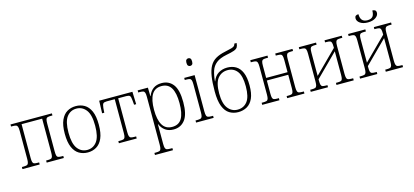

<svg xmlns="http://www.w3.org/2000/svg" viewBox="-76 -1379 4798 2227"><g transform="rotate(-15 2323.0 -265.0)"><path d="M38 0V-25H54Q82 -25 96.5 -29.5Q111 -34 116.5 -50.5Q122 -67 122 -101V-435Q122 -469 116.5 -485.5Q111 -502 96.5 -506.5Q82 -511 54 -511H38V-536H535V-511H519Q491 -511 476.5 -506.5Q462 -502 457 -485.5Q452 -469 452 -435V-101Q452 -67 457 -50.5Q462 -34 476.5 -29.5Q491 -25 519 -25H535V0H329V-25H346Q372 -25 386 -29.5Q400 -34 405 -50Q410 -66 410 -101V-506H163V-101Q163 -66 168 -50Q173 -34 187 -29.5Q201 -25 227 -25H245V0Z M823 10Q765 10 718.5 -17Q672 -44 645 -105.5Q618 -167 618 -269Q618 -371 645.5 -431.5Q673 -492 719 -519Q765 -546 823 -546Q881 -546 927 -519Q973 -492 1000 -431.5Q1027 -371 1027 -269Q1027 -167 1000 -106Q973 -45 926.5 -17.5Q880 10 823 10ZM823 -20Q895 -20 939 -78.5Q983 -137 983 -269Q983 -401 938 -458.5Q893 -516 823 -516Q751 -516 707 -458.5Q663 -401 663 -269Q663 -137 707.5 -78.5Q752 -20 823 -20Z M1196 0V-25H1214Q1242 -25 1256.5 -29.5Q1271 -34 1276.5 -50Q1282 -66 1282 -101V-506H1186Q1154 -506 1143 -494.5Q1132 -483 1128 -442L1124 -386H1098L1103 -536H1502L1507 -386H1482L1477 -442Q1474 -483 1463 -494.5Q1452 -506 1420 -506H1323V-101Q1323 -66 1328.5 -50Q1334 -34 1348.5 -29.5Q1363 -25 1392 -25H1410V0Z M1565 240V215H1581Q1609 215 1623.5 210.5Q1638 206 1643.5 189.5Q1649 173 1649 139V-435Q1649 -470 1643.5 -486Q1638 -502 1623.5 -506.5Q1609 -511 1582 -511H1565V-536H1688L1690 -433H1693Q1714 -488 1753 -517Q1792 -546 1853 -546Q1941 -546 1991 -480.5Q2041 -415 2041 -268Q2041 -123 1990.5 -56.5Q1940 10 1853 10Q1794 10 1754 -18Q1714 -46 1693 -96H1690Q1690 -73 1690 -45Q1690 -17 1690 11V139Q1690 174 1695.5 190Q1701 206 1715.5 210.5Q1730 215 1759 215H1781V240ZM1844 -23Q1924 -23 1960 -84.5Q1996 -146 1996 -268Q1996 -390 1959 -451.5Q1922 -513 1844 -513Q1764 -513 1727 -450.5Q1690 -388 1690 -268Q1690 -150 1727.5 -86.5Q1765 -23 1844 -23Z M2228 -652Q2214 -652 2204 -662Q2194 -672 2194 -698Q2194 -724 2204 -734Q2214 -744 2228 -744Q2243 -744 2252.5 -734Q2262 -724 2262 -698Q2262 -672 2252.5 -662Q2243 -652 2228 -652ZM2123 0V-25H2140Q2168 -25 2182.5 -29.5Q2197 -34 2202.5 -50Q2208 -66 2208 -101V-435Q2208 -470 2202.5 -486Q2197 -502 2182.5 -506.5Q2168 -511 2140 -511H2124V-536H2249V-101Q2249 -67 2254.5 -50.5Q2260 -34 2274.5 -29.5Q2289 -25 2316 -25H2334V0Z M2629 10Q2571 10 2524.5 -18Q2478 -46 2451.5 -112Q2425 -178 2425 -293Q2425 -400 2436.5 -473Q2448 -546 2474.5 -593Q2501 -640 2546.5 -666.5Q2592 -693 2660 -707Q2714 -718 2740.5 -726Q2767 -734 2776.5 -744Q2786 -754 2788 -770H2816Q2814 -738 2803 -720Q2792 -702 2760.5 -690.5Q2729 -679 2665 -667Q2585 -651 2542 -616.5Q2499 -582 2481.5 -529.5Q2464 -477 2458 -405H2461Q2484 -467 2530.5 -495Q2577 -523 2635 -523Q2693 -523 2738 -497Q2783 -471 2808.5 -412.5Q2834 -354 2834 -257Q2834 -160 2807.5 -101.5Q2781 -43 2734.5 -16.5Q2688 10 2629 10ZM2629 -20Q2702 -20 2745.5 -75.5Q2789 -131 2789 -257Q2789 -384 2746.5 -438.5Q2704 -493 2633 -493Q2560 -493 2514.5 -438.5Q2469 -384 2469 -257Q2469 -134 2514 -77Q2559 -20 2629 -20Z M2917 0V-25H2933Q2961 -25 2975.5 -29.5Q2990 -34 2995.5 -50.5Q3001 -67 3001 -101V-435Q3001 -469 2995.5 -485.5Q2990 -502 2975.5 -506.5Q2961 -511 2933 -511H2917V-536H3124V-511H3106Q3080 -511 3066 -506.5Q3052 -502 3047 -486Q3042 -470 3042 -435V-290H3299V-435Q3299 -470 3294 -486Q3289 -502 3275 -506.5Q3261 -511 3235 -511H3217V-536H3424V-511H3408Q3380 -511 3365.5 -506.5Q3351 -502 3345.5 -485.5Q3340 -469 3340 -435V-101Q3340 -67 3345.5 -50.5Q3351 -34 3365.5 -29.5Q3380 -25 3408 -25H3424V0H3217V-25H3235Q3261 -25 3275 -29.5Q3289 -34 3294 -50Q3299 -66 3299 -101V-259H3042V-101Q3042 -66 3047 -50Q3052 -34 3065.5 -29.5Q3079 -25 3106 -25H3124V0Z M3500 0V-25H3516Q3544 -25 3558.5 -29.5Q3573 -34 3578.5 -50.5Q3584 -67 3584 -101V-435Q3584 -469 3578.5 -485.5Q3573 -502 3558.5 -506.5Q3544 -511 3516 -511H3500V-536H3707V-511H3689Q3663 -511 3649 -506.5Q3635 -502 3630 -486Q3625 -470 3625 -435V-158L3891 -423V-435Q3891 -470 3886 -486Q3881 -502 3867 -506.5Q3853 -511 3826 -511H3809V-536H4016V-511H3999Q3972 -511 3957.5 -506.5Q3943 -502 3937.5 -485.5Q3932 -469 3932 -435V-101Q3932 -67 3937.5 -50.5Q3943 -34 3957.5 -29.5Q3972 -25 3999 -25H4016V0H3809V-25H3826Q3853 -25 3867 -29.5Q3881 -34 3886 -50Q3891 -66 3891 -101V-382L3625 -117V-101Q3625 -66 3630 -50Q3635 -34 3648.5 -29.5Q3662 -25 3689 -25H3707V0Z M4092 0V-25H4108Q4136 -25 4150.5 -29.5Q4165 -34 4170.5 -50.5Q4176 -67 4176 -101V-435Q4176 -469 4170.5 -485.5Q4165 -502 4150.5 -506.5Q4136 -511 4108 -511H4092V-536H4299V-511H4281Q4255 -511 4241 -506.5Q4227 -502 4222 -486Q4217 -470 4217 -435V-158L4483 -423V-435Q4483 -470 4478 -486Q4473 -502 4459 -506.5Q4445 -511 4418 -511H4401V-536H4608V-511H4591Q4564 -511 4549.5 -506.5Q4535 -502 4529.5 -485.5Q4524 -469 4524 -435V-101Q4524 -67 4529.5 -50.5Q4535 -34 4549.5 -29.5Q4564 -25 4591 -25H4608V0H4401V-25H4418Q4445 -25 4459 -29.5Q4473 -34 4478 -50Q4483 -66 4483 -101V-382L4217 -117V-101Q4217 -66 4222 -50Q4227 -34 4240.5 -29.5Q4254 -25 4281 -25H4299V0ZM4350 -606Q4293 -606 4257.5 -630Q4222 -654 4222 -689Q4222 -727 4267 -727Q4267 -632 4350 -632Q4396 -632 4415 -655Q4434 -678 4434 -727Q4479 -727 4479 -689Q4479 -655 4443.5 -630.5Q4408 -606 4350 -606Z"/></g></svg>

Font: Noto Serif SemiCondensed ExtraLight
Style: Regular
Weight: 200
Width: 4
Designer: Monotype Design Team
Foundry: Monotype Imaging Inc.
Version: Version 2.014